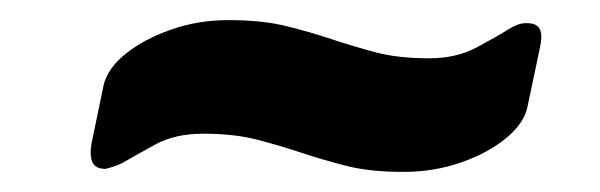

<svg xmlns="http://www.w3.org/2000/svg" viewBox="-20 -395 597 191"><path d="M85 -227Q75 -227 72 -233.5Q69 -240 71 -252L83 -310Q87 -327 105 -341.5Q123 -356 150 -365.5Q177 -375 207 -375Q241 -375 265 -369Q289 -363 310 -356Q331 -349 353.5 -343Q376 -337 407 -337Q434 -337 454.5 -348Q475 -359 486 -366Q491 -369 495 -370.5Q499 -372 504 -372Q514 -372 517 -366Q520 -360 517 -347L505 -290Q502 -273 484 -258Q466 -243 439 -233.5Q412 -224 381 -224Q348 -224 324.5 -230Q301 -236 280 -243Q259 -250 236 -256Q213 -262 182 -262Q154 -262 134 -251Q114 -240 102 -233Q98 -231 93.5 -229.5Q89 -228 85 -227Z"/></svg>

Font: Rubik Light Medium
Style: Italic
Weight: 500
Italic angle: -12°
Version: Version 2.104